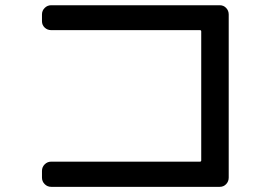

<svg xmlns="http://www.w3.org/2000/svg" viewBox="-20 -725 1040 730"><path d="M174.8 -14.6Q160.2 -14.6 149.9 -24.9Q139.6 -35.2 139.6 -49.8V-75.2Q139.6 -89.8 149.9 -100.1Q160.2 -110.4 174.8 -110.4H740.2Q745.1 -110.4 745.1 -115.2V-605.5Q745.1 -610.4 740.2 -610.4H174.8Q160.2 -610.4 149.9 -620.1Q139.6 -629.9 139.6 -644.5V-669.9Q139.6 -684.6 149.9 -694.8Q160.2 -705.1 174.8 -705.1H815.4Q830.1 -705.1 839.8 -694.8Q849.6 -684.6 849.6 -669.9V-49.8Q849.6 -35.2 839.8 -24.9Q830.1 -14.6 815.4 -14.6Z"/></svg>

Font: Rounded-L Mgen+ 1m medium
Style: Regular
Weight: 500
Designer: [Source Han Sans]
Ryoko NISHIZUKA  (kana & ideographs); Paul D. Hunt (Latin, Greek & Cyrillic); Wenlong ZHANG  (bopomofo
Version: Version 1.059.20150602